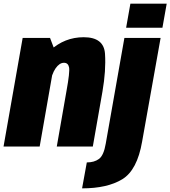

<svg xmlns="http://www.w3.org/2000/svg" viewBox="-48 -805 936 1055"><path d="M-28.5 0H170L259.5 -511L227 -596.5H76.5ZM264 0H462L515 -302Q535 -418 529 -509.2Q523 -600.5 412 -600.5Q307 -600.5 228.2 -528.2Q149.5 -456 132.5 -361L225 -338Q236 -398.5 257.2 -429.2Q278.5 -460 303.5 -460Q326.5 -460 331.5 -435Q336.5 -410 317.5 -306ZM403 230Q541.5 230 623.8 180Q706 130 733 -27.5L834.5 -596.5H635.5L533 -15.5Q522 49 496 68.2Q470 87.5 429 87.5ZM668.5 -785 645 -652.5H844.5L868 -785Z"/></svg>

Font: Anybody Condensed Black
Style: Italic
Weight: 900
Width: 3
Italic angle: -10°
Version: Version 1.113;gftools[0.9.25]